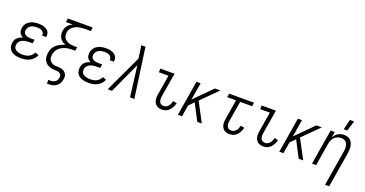

<svg xmlns="http://www.w3.org/2000/svg" viewBox="-40 -1603 5080 2669"><g transform="rotate(20 2500.0 -268.0)"><path d="M206 8Q180 8 155.5 5Q131 2 108 -6Q85 -14 66 -28Q47 -42 34.5 -62Q22 -82 19 -107Q16 -132 20 -157Q23 -178 32.5 -198Q42 -218 59 -232.5Q76 -247 95.5 -257Q115 -267 136 -273Q119 -281 105 -292.5Q91 -304 83 -320.5Q75 -337 73.5 -356Q72 -375 75 -395Q78 -415 87.5 -435.5Q97 -456 112.5 -472Q128 -488 147.5 -499Q167 -510 187.5 -516.5Q208 -523 229 -525.5Q250 -528 271 -528Q292 -528 313 -526Q334 -524 354 -517.5Q374 -511 391.5 -500.5Q409 -490 420.5 -474Q432 -458 436.5 -437.5Q441 -417 437 -396L436 -389H375L376 -393Q379 -414 369.5 -431Q360 -448 343.5 -457.5Q327 -467 307 -470Q287 -473 267 -473Q246 -473 225 -469Q204 -465 184.5 -454.5Q165 -444 151.5 -425Q138 -406 135 -386Q132 -372 134.5 -358Q137 -344 144.5 -333.5Q152 -323 163.5 -316Q175 -309 188 -305Q201 -301 215 -299.5Q229 -298 243 -298H298L289 -243H234Q218 -243 202 -241.5Q186 -240 170.5 -236Q155 -232 139.5 -225Q124 -218 111 -207Q98 -196 90 -181Q82 -166 80 -150Q77 -133 80 -117Q83 -101 92.5 -88.5Q102 -76 116 -68Q130 -60 145 -55.5Q160 -51 176.5 -49Q193 -47 210 -47Q233 -47 256.5 -51Q280 -55 301.5 -66Q323 -77 341 -95Q359 -113 368 -136L422 -116Q410 -85 385.5 -59.5Q361 -34 331.5 -18.5Q302 -3 269.5 2.5Q237 8 206 8Z M667 215V160H702Q719 160 736.5 155.5Q754 151 768.5 140Q783 129 792 113Q801 97 803 80Q806 63 802 47Q798 31 786 20.5Q774 10 758.5 5.5Q743 1 726 0.5Q709 0 692 -0.5Q675 -1 659 -4Q643 -7 628 -12.5Q613 -18 599 -26Q585 -34 574 -45Q563 -56 554 -69Q545 -82 540 -97.5Q535 -113 533 -129Q531 -145 531.5 -162Q532 -179 535 -196Q539 -218 547 -240Q555 -262 568.5 -281Q582 -300 600.5 -316Q619 -332 639.5 -344Q660 -356 681.5 -364.5Q703 -373 725 -379Q699 -388 676 -404.5Q653 -421 638.5 -445Q624 -469 620.5 -498Q617 -527 622 -557Q625 -577 633.5 -596Q642 -615 656 -631Q670 -647 687.5 -659Q705 -671 724 -680H622L631 -735H999L990 -680H903Q881 -680 858.5 -678Q836 -676 813.5 -670.5Q791 -665 768.5 -655Q746 -645 727 -629.5Q708 -614 696.5 -593Q685 -572 682 -549Q678 -526 681.5 -504Q685 -482 696.5 -464.5Q708 -447 726 -435Q744 -423 764 -416Q784 -409 807 -406.5Q830 -404 853 -404H890L880 -349H843Q817 -349 791.5 -346.5Q766 -344 739.5 -336.5Q713 -329 688.5 -316Q664 -303 643.5 -283.5Q623 -264 611.5 -239Q600 -214 596 -188Q593 -169 593.5 -149.5Q594 -130 602.5 -113.5Q611 -97 624.5 -85Q638 -73 655.5 -66.5Q673 -60 692 -58Q711 -56 730.5 -55.5Q750 -55 769 -52Q788 -49 805 -42Q822 -35 835.5 -23Q849 -11 857 5.5Q865 22 866.5 41Q868 60 864 80Q860 108 847 134.5Q834 161 810.5 180Q787 199 758.5 207Q730 215 703 215Z M1206 8Q1180 8 1155.5 5Q1131 2 1108 -6Q1085 -14 1066 -28Q1047 -42 1034.5 -62Q1022 -82 1019 -107Q1016 -132 1020 -157Q1023 -178 1032.5 -198Q1042 -218 1059 -232.5Q1076 -247 1095.5 -257Q1115 -267 1136 -273Q1119 -281 1105 -292.5Q1091 -304 1083 -320.5Q1075 -337 1073.5 -356Q1072 -375 1075 -395Q1078 -415 1087.5 -435.5Q1097 -456 1112.5 -472Q1128 -488 1147.5 -499Q1167 -510 1187.5 -516.5Q1208 -523 1229 -525.5Q1250 -528 1271 -528Q1292 -528 1313 -526Q1334 -524 1354 -517.5Q1374 -511 1391.5 -500.5Q1409 -490 1420.5 -474Q1432 -458 1436.5 -437.5Q1441 -417 1437 -396L1436 -389H1375L1376 -393Q1379 -414 1369.5 -431Q1360 -448 1343.5 -457.5Q1327 -467 1307 -470Q1287 -473 1267 -473Q1246 -473 1225 -469Q1204 -465 1184.5 -454.5Q1165 -444 1151.5 -425Q1138 -406 1135 -386Q1132 -372 1134.5 -358Q1137 -344 1144.5 -333.5Q1152 -323 1163.5 -316Q1175 -309 1188 -305Q1201 -301 1215 -299.5Q1229 -298 1243 -298H1298L1289 -243H1234Q1218 -243 1202 -241.5Q1186 -240 1170.5 -236Q1155 -232 1139.5 -225Q1124 -218 1111 -207Q1098 -196 1090 -181Q1082 -166 1080 -150Q1077 -133 1080 -117Q1083 -101 1092.5 -88.5Q1102 -76 1116 -68Q1130 -60 1145 -55.5Q1160 -51 1176.5 -49Q1193 -47 1210 -47Q1233 -47 1256.5 -51Q1280 -55 1301.5 -66Q1323 -77 1341 -95Q1359 -113 1368 -136L1422 -116Q1410 -85 1385.5 -59.5Q1361 -34 1331.5 -18.5Q1302 -3 1269.5 2.5Q1237 8 1206 8Z M1488 0 1744 -547 1732 -636Q1729 -661 1725 -686Q1721 -711 1716 -735H1779L1882 0H1818L1761 -456L1551 0Z M2291 8Q2269 8 2247.5 2.5Q2226 -3 2209.5 -15.5Q2193 -28 2182.5 -46.5Q2172 -65 2167.5 -86Q2163 -107 2164 -129.5Q2165 -152 2169 -174L2217 -465H2076V-520H2287L2228 -165Q2226 -151 2225 -137Q2224 -123 2226.5 -110Q2229 -97 2234 -85Q2239 -73 2248.5 -64Q2258 -55 2270.5 -51Q2283 -47 2297 -47Q2316 -47 2335 -56.5Q2354 -66 2367 -82.5Q2380 -99 2387.5 -118Q2395 -137 2400 -156L2455 -146Q2451 -126 2443.5 -107.5Q2436 -89 2425 -71Q2414 -53 2400 -38Q2386 -23 2368 -12Q2350 -1 2330 3.5Q2310 8 2291 8Z M2880 0H2813L2687 -242L2615 -170L2587 0H2526L2612 -520H2673L2630 -263L2885 -520H2966L2729 -284Z M3291 8Q3269 8 3247.5 2.5Q3226 -3 3209.5 -15.5Q3193 -28 3182.5 -46.5Q3172 -65 3167.5 -86Q3163 -107 3164 -129.5Q3165 -152 3169 -174L3217 -465H3087L3096 -520H3464L3455 -465H3278L3228 -165Q3226 -151 3225 -137Q3224 -123 3226.5 -110Q3229 -97 3234 -85Q3239 -73 3248.5 -64Q3258 -55 3270.5 -51Q3283 -47 3297 -47Q3316 -47 3335 -56.5Q3354 -66 3367 -82.5Q3380 -99 3387.5 -118Q3395 -137 3400 -156L3455 -146Q3451 -126 3443.5 -107.5Q3436 -89 3425 -71Q3414 -53 3400 -38Q3386 -23 3368 -12Q3350 -1 3330 3.5Q3310 8 3291 8Z M3791 8Q3769 8 3747.5 2.5Q3726 -3 3709.5 -15.5Q3693 -28 3682.5 -46.5Q3672 -65 3667.5 -86Q3663 -107 3664 -129.5Q3665 -152 3669 -174L3717 -465H3576V-520H3787L3728 -165Q3726 -151 3725 -137Q3724 -123 3726.5 -110Q3729 -97 3734 -85Q3739 -73 3748.5 -64Q3758 -55 3770.5 -51Q3783 -47 3797 -47Q3816 -47 3835 -56.5Q3854 -66 3867 -82.5Q3880 -99 3887.5 -118Q3895 -137 3900 -156L3955 -146Q3951 -126 3943.5 -107.5Q3936 -89 3925 -71Q3914 -53 3900 -38Q3886 -23 3868 -12Q3850 -1 3830 3.5Q3810 8 3791 8Z M4380 0H4313L4187 -242L4115 -170L4087 0H4026L4112 -520H4173L4130 -263L4385 -520H4466L4229 -284Z M4781 215 4868 -311Q4872 -331 4872.5 -350Q4873 -369 4870 -387Q4867 -405 4859.5 -421.5Q4852 -438 4839 -450Q4826 -462 4808.5 -467.5Q4791 -473 4771 -473Q4754 -473 4736.5 -469Q4719 -465 4702.5 -456Q4686 -447 4672.5 -433.5Q4659 -420 4649.5 -403.5Q4640 -387 4634.5 -370Q4629 -353 4626 -335L4571 0H4510L4596 -520H4657L4643 -435Q4654 -455 4670 -473.5Q4686 -492 4706.5 -504.5Q4727 -517 4749.5 -522.5Q4772 -528 4794 -528Q4821 -528 4846 -520.5Q4871 -513 4889 -496Q4907 -479 4917 -456Q4927 -433 4931 -407.5Q4935 -382 4933.5 -355.5Q4932 -329 4928 -302L4842 215ZM4762 -600 4797 -751H4860L4813 -600Z"/></g></svg>

Font: Iosevka Light
Style: Italic
Weight: 300
Italic angle: -9°
Monospace: yes
Designer: Belleve Invis
Foundry: Belleve Invis
Version: Version 32.5.0; ttfautohint (v1.8.4)